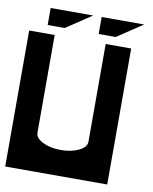

<svg xmlns="http://www.w3.org/2000/svg" viewBox="-84 -805 694 869"><g transform="rotate(10 263.5 -371.0)"><path d="M0 0V-625H117.2V-175.8Q117.2 -151.4 151.6 -134.3Q186 -117.2 234.4 -117.2Q282.7 -117.2 317.4 -134.3Q351.6 -151.4 351.6 -175.3V-625H468.8V0ZM78.1 -664.1V-742.2H273.4L156.2 -664.1ZM312.5 -664.1V-742.2H507.8L390.6 -664.1Z"/></g></svg>

Font: Leporid
Style: Regular
Weight: 400
Designer: GGBotNet
Foundry: GGBotNet
Version: 1.00